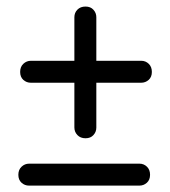

<svg xmlns="http://www.w3.org/2000/svg" viewBox="-20 -645 519 586"><path d="M41.5 -425.5Q41.5 -441 51.2 -450.2Q61 -459.5 74.5 -459.5H411Q424.5 -459.5 434 -450.2Q443.5 -441 443.5 -425.5Q443.5 -410 433.8 -401.2Q424 -392.5 411 -392.5H74Q61 -392.5 51.2 -401.2Q41.5 -410 41.5 -425.5ZM241 -223Q225.5 -223 216.2 -232.8Q207 -242.5 207 -256V-592.5Q207 -606 216.2 -615.5Q225.5 -625 241 -625Q256.5 -625 265.2 -615.2Q274 -605.5 274 -592.5V-255.5Q274 -242.5 265.2 -232.8Q256.5 -223 241 -223ZM36 -111.5Q36 -127 45.8 -136.2Q55.5 -145.5 69 -145.5H405.5Q419 -145.5 428.5 -136.2Q438 -127 438 -111.5Q438 -96 428.2 -87.2Q418.5 -78.5 405.5 -78.5H68.5Q55.5 -78.5 45.8 -87.2Q36 -96 36 -111.5Z"/></svg>

Font: Fraunces 144pt S050 Black
Style: Regular
Weight: 900
Version: Version 1.000; ttfautohint (v1.8.3)